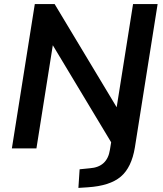

<svg xmlns="http://www.w3.org/2000/svg" viewBox="-20 -725 795 938"><path d="M363 193 369 102 419 97Q504 91 517 7L523 -30L238 -504L158 0H38L150 -705H247L550 -201L630 -705H750L639 -5Q623 93 570 138Q517 183 409 190Z"/></svg>

Font: Mulish
Style: Bold Italic
Weight: 700
Italic angle: -9°
Designer: Vernon Adams
Foundry: Vernon Adams
Version: Version 3.603; ttfautohint (v1.8.3)